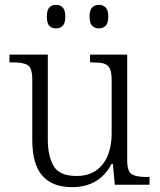

<svg xmlns="http://www.w3.org/2000/svg" viewBox="-20 -761 658 791"><path d="M277 10Q196 10 154.5 -37Q113 -84 113 -185V-433Q113 -481 94.5 -492.5Q76 -504 33 -504H19V-536H177V-186Q177 -118 201 -77Q225 -36 295 -36Q344 -36 376.5 -59Q409 -82 424.5 -121.5Q440 -161 440 -210V-431Q440 -464 432 -479.5Q424 -495 406.5 -499.5Q389 -504 361 -504H351V-536H504V-102Q504 -55 522.5 -43.5Q541 -32 579 -32H596V0H453L445 -86H440Q389 10 277 10ZM388 -644Q371 -644 360 -654.5Q349 -665 349 -693Q349 -720 360 -730.5Q371 -741 388 -741Q404 -741 415 -730.5Q426 -720 426 -693Q426 -665 415 -654.5Q404 -644 388 -644ZM211 -644Q194 -644 183.5 -654.5Q173 -665 173 -693Q173 -720 183.5 -730.5Q194 -741 211 -741Q227 -741 238 -730.5Q249 -720 249 -693Q249 -665 238 -654.5Q227 -644 211 -644Z"/></svg>

Font: Noto Serif Myanmar Light
Style: Regular
Weight: 300
Designer: Ben Mitchell and the Monotype Design Team
Foundry: Monotype Imaging Inc.
Version: Version 2.106; ttfautohint (v1.8.4.7-5d5b)